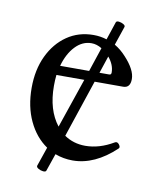

<svg xmlns="http://www.w3.org/2000/svg" viewBox="-68 -539 537 658"><g transform="rotate(10 200.5 -210.0)"><path d="M137 61Q135 66 126 65Q117 64 109.5 59.5Q102 55 103 50L126 -17Q85 -45 61.5 -95Q38 -145 38 -210Q38 -273 61 -321.5Q84 -370 124 -397.5Q164 -425 216 -425Q240 -425 262 -418L283 -481Q285 -486 293.5 -485Q302 -484 309.5 -479.5Q317 -475 315 -470L293 -405Q315 -392 333 -372Q371 -331 371 -299Q371 -268 346 -268H247L180 -68Q212 -46 253 -46Q302 -46 351 -75Q359 -80 366 -71Q373 -62 368 -57Q296 11 219 11Q187 11 158 0ZM214 -396Q182 -396 157.5 -370Q133 -344 121 -301H222L250 -385Q232 -396 214 -396ZM299 -309Q299 -336 278 -361L258 -301H292Q299 -301 299 -309ZM112 -230Q112 -146 152 -95L211 -268H114Q112 -250 112 -230Z"/></g></svg>

Font: Junicode
Style: Regular
Weight: 400
Designer: Peter S. Baker
Version: Version 2.100; ttfautohint (v1.8.4)